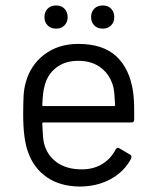

<svg xmlns="http://www.w3.org/2000/svg" viewBox="-20 -675 573 704"><path d="M468 -338Q472 -310 472 -268V-236Q472 -226 462 -226H139Q135 -226 135 -222Q137 -167 141 -151Q152 -106 188 -80Q224 -54 280 -54Q322 -54 354 -73Q386 -92 404 -127Q408 -133 413 -133Q415 -133 418 -131L457 -108Q462 -105 462 -100Q462 -97 461 -94Q436 -46 386 -18.5Q336 9 271 9Q200 8 152 -25Q104 -58 83 -117Q65 -165 65 -255Q65 -297 66.5 -323.5Q68 -350 74 -371Q91 -436 142.5 -475Q194 -514 267 -514Q358 -514 407 -468Q456 -422 468 -338ZM267 -452Q218 -452 185.5 -426.5Q153 -401 143 -358Q137 -337 135 -290Q135 -286 139 -286H398Q402 -286 402 -290Q400 -335 396 -354Q385 -399 351.5 -425.5Q318 -452 267 -452ZM357 -570Q337 -570 325.5 -582Q314 -594 314 -612Q314 -631 325.5 -643Q337 -655 357 -655Q376 -655 387.5 -643Q399 -631 399 -612Q399 -594 387.5 -582Q376 -570 357 -570ZM186 -570Q166 -570 154.5 -582Q143 -594 143 -612Q143 -631 154.5 -643Q166 -655 186 -655Q205 -655 216.5 -643Q228 -631 228 -612Q228 -594 216.5 -582Q205 -570 186 -570Z"/></svg>

Font: LinhAnh
Style: Regular
Weight: 400
Designer: Jeremy Tribby
Foundry: Tribby Type
Version: Version 1.408